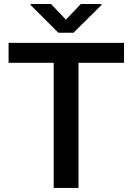

<svg xmlns="http://www.w3.org/2000/svg" viewBox="-20 -921 649 941"><path d="M587.9 -710.9V-613.3H364.7V0H243.2V-613.3H22V-710.9ZM230 -901.4 303.2 -824.7 376 -901.4H477.1V-896L340.3 -760.7H266.1L129.9 -896.5V-901.4Z"/></svg>

Font: Vazirmatn UI Medium
Style: Regular
Weight: 500
Designer: Saber Rastikerdar
Foundry: Saber Rastikerdar
Version: Version 33.003